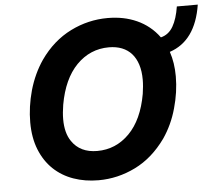

<svg xmlns="http://www.w3.org/2000/svg" viewBox="-54 -822 1007 892"><g transform="rotate(-5 450.0 -376.5)"><path d="M370.4 9.9Q307.2 9.9 253.6 -9.1Q199.9 -28.1 160.7 -65.5Q121.4 -103 99.3 -158.2Q77.1 -213.4 77.1 -285.9Q77.1 -358 98 -433.6Q119.7 -509.6 161.2 -570.3Q191.4 -613.3 227.1 -644.5Q262.8 -675.8 304.3 -696.4Q386.4 -737.2 477.3 -737.2Q514.6 -737.2 548.7 -730.5Q582.7 -723.7 613.1 -710Q643.5 -696.4 669.6 -675.4Q695.7 -654.5 716.3 -626.1Q753.2 -635.3 773.4 -670.5Q793.7 -705.6 802.6 -762.8H900.2Q873.9 -595.9 751.8 -555.4Q769.5 -503.2 769.5 -440Q769.5 -366.8 748.2 -291.9Q727.6 -217.3 685.4 -155.9Q624.3 -70.7 542.3 -30.5Q460.2 9.9 370.4 9.9ZM376.1 -126.1Q463.1 -126.1 525.9 -189.6Q588.4 -252.8 609.4 -371.8Q612.2 -389.9 613.6 -406.2Q615.1 -422.6 615.1 -437.9Q615.1 -477.6 605.3 -508.2Q595.5 -538.7 577.2 -559.3Q558.9 -579.9 532.1 -590.6Q505.3 -601.2 471.2 -601.2Q383.5 -601.2 320.3 -536.9Q257.8 -472.7 236.9 -353.7Q234 -335.6 232.4 -318.9Q230.8 -302.2 230.8 -286.9Q230.8 -222.3 257.5 -183.6Q296.2 -126.1 376.1 -126.1Z"/></g></svg>

Font: Linik Sans
Style: Bold Italic
Weight: 700
Italic angle: 9°
Designer: Fonts by Rasmus Andersson / Changes by Cristiano Sobral with parts from Marc Monis
Foundry: rsms
Version: Version 3.020; ttfautohint (v1.6)